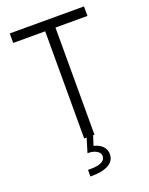

<svg xmlns="http://www.w3.org/2000/svg" viewBox="-170 -807 865 1113"><g transform="rotate(-20 262.0 -250.5)"><path d="M230.5 -661.1H33.2V-719.7H491.2V-661.1H293.9V0H230.5ZM205.6 178.7Q249.5 178.7 272.9 167Q296.4 155.3 296.4 130.9Q295.9 111.8 274.7 99.1Q253.4 86.4 219.2 86.9L245.6 0H285.6L266.6 58.6Q301.8 67.4 320.6 87.4Q339.4 107.4 339.4 135.7Q339.4 177.2 301 198.7Q262.7 220.2 189 219.7V178.7Z"/></g></svg>

Font: Reddit Sans Chocolate Light
Style: Regular
Weight: 300
Designer: Stephen Hutchings
Foundry: Reddit
Version: Version 1.013